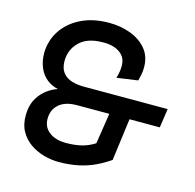

<svg xmlns="http://www.w3.org/2000/svg" viewBox="-105 -820 954 937"><g transform="rotate(15 372.0 -351.0)"><path d="M271 9Q233 9 195 -1.5Q157 -12 125.5 -34Q94 -56 75 -90Q56 -124 57 -171Q57 -232 90 -274Q123 -316 175 -334Q142 -341 117 -361.5Q92 -382 78.5 -414.5Q65 -447 65 -488Q66 -549 98.5 -599.5Q131 -650 191.5 -680.5Q252 -711 335 -711Q393 -711 443.5 -692Q494 -673 524.5 -635.5Q555 -598 554 -542Q554 -527 551 -510.5Q548 -494 543 -476L437 -461Q448 -498 447 -527Q446 -558 429 -576.5Q412 -595 386 -603.5Q360 -612 329 -611Q251 -611 211 -571.5Q171 -532 171 -475Q171 -438 188 -416.5Q205 -395 233 -386.5Q261 -378 295 -378H404L390 -282H287Q226 -282 194.5 -253.5Q163 -225 164 -178Q165 -138 196.5 -114Q228 -90 281 -90Q325 -90 359.5 -98.5Q394 -107 425 -127L449 -282H376L389 -378H718L704 -282H551L523 -69Q490 -46 452 -28Q414 -10 369 -0.5Q324 9 271 9Z"/></g></svg>

Font: Finlandica Medium
Style: Italic
Weight: 500
Italic angle: -8°
Designer: Niklas Ekholm, Juho Hiilivirta, Jaakko Suomalainen
Foundry: Helsinki Type Studio
Version: Version 1.063